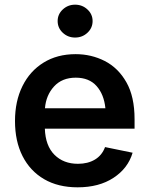

<svg xmlns="http://www.w3.org/2000/svg" viewBox="-20 -782 631 813"><path d="M308.6 11.2Q226.1 11.2 166.7 -23.4Q107.4 -58.1 75.4 -121.1Q43.5 -184.1 43.5 -269.5Q43.5 -353.5 75 -417.2Q106.4 -481 164.3 -516.8Q222.2 -552.7 300.3 -552.7Q366.7 -552.7 423.6 -523.7Q480.5 -494.6 515.1 -433.8Q549.8 -373 549.8 -277.3V-237.3H169.9Q172.4 -164.6 210.7 -126.5Q249 -88.4 310.1 -88.4Q352.1 -88.4 382.1 -106.4Q412.1 -124.5 424.8 -159.2L541.5 -135.3Q522 -69.3 460.7 -29.1Q399.4 11.2 308.6 11.2ZM170.4 -323.7H426.3Q420.4 -382.3 388.9 -417.7Q357.4 -453.1 300.8 -453.1Q242.7 -453.1 208.7 -415.8Q174.8 -378.4 170.4 -323.7ZM297.9 -623Q267.6 -623 245.8 -643.3Q224.1 -663.6 224.1 -692.9Q224.1 -721.7 245.8 -741.9Q267.6 -762.2 297.9 -762.2Q328.6 -762.2 350.3 -741.9Q372.1 -721.7 372.1 -692.9Q372.1 -663.6 350.3 -643.3Q328.6 -623 297.9 -623Z"/></svg>

Font: Inter SemiBold
Style: Regular
Weight: 600
Designer: Rasmus Andersson
Foundry: rsms
Version: Version 4.001;git-9221beed3